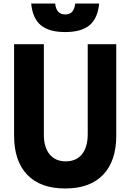

<svg xmlns="http://www.w3.org/2000/svg" viewBox="-20 -1051 740 1090"><path d="M60 -800H229V-286Q229 -214 262 -174.5Q295 -135 353 -135Q413 -135 445.5 -175.5Q478 -216 478 -290V-800H640V-281Q640 -137 565.5 -59Q491 19 350 19Q209 19 134.5 -59Q60 -137 60 -281ZM293 -1031Q297 -999 311 -984Q325 -969 350 -969Q376 -969 389.5 -984Q403 -999 407 -1031H543Q535 -947 488.5 -908Q442 -869 350 -869Q258 -869 211.5 -908Q165 -947 157 -1031Z"/></svg>

Font: Martian Mono
Style: Bold
Weight: 700
Designer: Roman Shamin
Foundry: Evil Martians
Version: Version 1.000